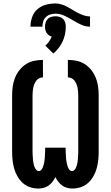

<svg xmlns="http://www.w3.org/2000/svg" viewBox="-20 -1081 640 1109"><path d="M399 8Q383 8 367.5 4Q352 0 339 -9.5Q326 -19 316.5 -31.5Q307 -44 300 -58Q293 -44 283.5 -31.5Q274 -19 261 -9.5Q248 0 232.5 4Q217 8 201 8Q177 8 153 0Q129 -8 111 -24.5Q93 -41 80.5 -63Q68 -85 61.5 -108.5Q55 -132 52.5 -156.5Q50 -181 50 -205V-530Q50 -556 53.5 -581.5Q57 -607 66.5 -631Q76 -655 92 -675.5Q108 -696 129.5 -710Q151 -724 176.5 -729.5Q202 -735 228 -735V-634Q217 -634 206.5 -629Q196 -624 189.5 -615Q183 -606 178.5 -595.5Q174 -585 172 -574Q170 -563 169 -552Q168 -541 168 -530V-205Q168 -197 168.5 -189Q169 -181 169.5 -173.5Q170 -166 170.5 -158Q171 -150 172.5 -142.5Q174 -135 176 -127Q178 -119 181.5 -112Q185 -105 190.5 -99Q196 -93 204 -93Q213 -93 219 -100.5Q225 -108 228 -116Q231 -124 233 -132.5Q235 -141 236.5 -150Q238 -159 238.5 -167.5Q239 -176 239.5 -185Q240 -194 240.5 -203Q241 -212 241 -221V-228H359V-221Q359 -212 359.5 -203Q360 -194 360.5 -185Q361 -176 361.5 -167.5Q362 -159 363.5 -150Q365 -141 367 -132.5Q369 -124 372 -116Q375 -108 381 -100.5Q387 -93 396 -93Q404 -93 409.5 -99Q415 -105 418.5 -112Q422 -119 424 -127Q426 -135 427.5 -142.5Q429 -150 429.5 -158Q430 -166 430.5 -173.5Q431 -181 431.5 -189Q432 -197 432 -205V-530Q432 -541 431 -552Q430 -563 428 -574Q426 -585 421.5 -595.5Q417 -606 410.5 -615Q404 -624 393.5 -629Q383 -634 372 -634V-735Q398 -735 423.5 -729.5Q449 -724 470.5 -710Q492 -696 508 -675.5Q524 -655 533.5 -631Q543 -607 546.5 -581.5Q550 -556 550 -530V-205Q550 -181 547.5 -156.5Q545 -132 538.5 -108.5Q532 -85 519.5 -63Q507 -41 489 -24.5Q471 -8 447 0Q423 8 399 8ZM156 -927Q156 -955 165.5 -982Q175 -1009 196 -1027.5Q217 -1046 244.5 -1053.5Q272 -1061 300 -1061Q318 -1061 335.5 -1055.5Q353 -1050 369 -1041.5Q385 -1033 400 -1023.5Q415 -1014 431 -1006Q447 -998 464.5 -992Q482 -986 500 -986V-927Q475 -927 452 -937Q429 -947 408 -960L392 -969Q371 -982 348 -992Q325 -1002 300 -1002Q285 -1002 270.5 -997.5Q256 -993 245 -982.5Q234 -972 229.5 -957Q225 -942 225 -927ZM288 -772 242 -817Q254 -828 263.5 -841.5Q273 -855 279 -870Q270 -872 262 -877.5Q254 -883 249 -891Q244 -899 242 -908.5Q240 -918 240 -927Q240 -939 243.5 -951Q247 -963 255.5 -971.5Q264 -980 276 -983.5Q288 -987 300 -987Q312 -987 324 -983.5Q336 -980 344.5 -971.5Q353 -963 356.5 -951Q360 -939 360 -927Q360 -905 355.5 -883Q351 -861 341.5 -841Q332 -821 318.5 -803.5Q305 -786 288 -772Z"/></svg>

Font: Iosevka Custom Extended
Style: Bold
Weight: 700
Width: 7
Monospace: yes
Designer: Belleve Invis
Foundry: Belleve Invis
Version: Version 11.2.4; ttfautohint (v1.8.4)